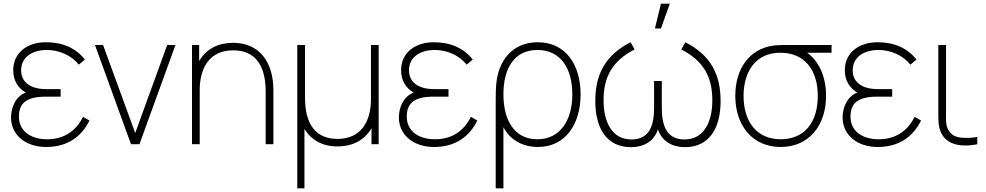

<svg xmlns="http://www.w3.org/2000/svg" viewBox="-20 -785 5369 1045"><path d="M231 15C344 15 422 -38 467 -129L432 -149C392 -69 325 -27 237 -27C145 -27 83 -73 83 -150C83 -221 120 -259 230 -259H310V-300H231C147 -300 95 -337 95 -402C95 -476 158 -513 235 -513C307 -513 371 -481 409 -433L442 -461C392 -524 321 -555 230 -555C126 -555 52 -496 52 -403C52 -345.5 78.5 -305.5 120.5 -281C64 -260 40 -198.5 40 -146C40 -50 120 15 231 15Z M693 0H739L935 -540H890L716 -61L541 -540H497Z M1025 0H1067V-295C1067 -411 1117 -511 1249 -511C1361 -511 1426 -440 1426 -286V0H1468V-294C1468 -454 1386 -552 1249 -552C1173 -552 1104 -522.5 1064 -452.5V-540H1025Z M1598 240H1637V-84C1674 -22 1736 12 1817 12C1893 12 1962 -18 2002 -87V0H2041V-540H1999V-245C1999 -129 1949 -29 1817 -29C1705 -29 1640 -100 1640 -254V-540H1598Z M2342 15C2455 15 2533 -38 2578 -129L2543 -149C2503 -69 2436 -27 2348 -27C2256 -27 2194 -73 2194 -150C2194 -221 2231 -259 2341 -259H2421V-300H2342C2258 -300 2206 -337 2206 -402C2206 -476 2269 -513 2346 -513C2418 -513 2482 -481 2520 -433L2553 -461C2503 -524 2432 -555 2341 -555C2237 -555 2163 -496 2163 -403C2163 -345.5 2189.5 -305.5 2231.5 -281C2175 -260 2151 -198.5 2151 -146C2151 -50 2231 15 2342 15Z M2678 240H2720V-93C2752 -29 2819 15 2908 15C3057 15 3140 -109 3140 -271C3140 -430 3061 -555 2907 -555C2768 -555 2689 -454 2680 -317C2679 -302 2678 -277 2678 -241ZM2905 -27C2778 -27 2720 -132 2720 -272C2720 -413 2779 -513 2905 -513C3034 -513 3095 -409 3095 -271C3095 -132 3030 -27 2905 -27Z M3577.5 -765 3544.5 -630H3577.5L3625.5 -765ZM3415 16C3482.5 16 3538.5 -14.5 3561 -80.5C3583.5 -14.5 3640 16 3708 16C3838 16 3902 -84 3902 -235C3902 -382 3847 -485 3710 -555L3688 -516C3807 -455 3857 -369 3857 -239C3857 -121 3811 -26 3706 -26C3601 -26 3582 -112 3582 -201V-344H3540V-201C3540 -109 3520 -26 3416 -26C3313 -26 3265 -118 3265 -239C3265 -367 3313 -454 3434 -516L3412 -555C3277 -486 3220 -384 3220 -235C3220 -86 3282 16 3415 16Z M4229 15C4381 15 4476 -100 4476 -263C4476 -367 4437.5 -452.5 4373 -498H4506V-540H4269C4245 -540 4213 -540 4189 -537C4060 -519 3982 -413 3982 -263C3982 -100 4077 15 4229 15ZM4229 -27C4101 -27 4027 -120 4027 -263C4027 -398 4095 -499 4229 -498C4361 -497 4431 -402 4431 -263C4431 -122 4361 -27 4229 -27Z M4757 15C4870 15 4948 -38 4993 -129L4958 -149C4918 -69 4851 -27 4763 -27C4671 -27 4609 -73 4609 -150C4609 -221 4646 -259 4756 -259H4836V-300H4757C4673 -300 4621 -337 4621 -402C4621 -476 4684 -513 4761 -513C4833 -513 4897 -481 4935 -433L4968 -461C4918 -524 4847 -555 4756 -555C4652 -555 4578 -496 4578 -403C4578 -345.5 4604.5 -305.5 4646.5 -281C4590 -260 4566 -198.5 4566 -146C4566 -50 4646 15 4757 15Z M5204 5C5233 9 5267 7 5299 0V-40C5272 -34 5239 -33 5209 -36C5177 -40 5155 -52 5140 -81C5126 -109 5129 -132 5129 -179V-540H5087V-179C5087 -132 5086 -98 5102 -63C5121 -22 5157 -1 5204 5Z"/></svg>

Font: Hauora ExtraLight
Style: Regular
Weight: 200
Designer: Mikhail Sharanda
Foundry: WCYS & Co.
Version: Version 1.010